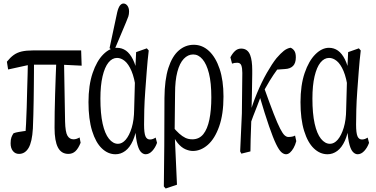

<svg xmlns="http://www.w3.org/2000/svg" viewBox="-20 -809 2127 1086"><path d="M87.4 61.5Q66.4 61.5 53.2 45.4Q40 29.3 40 1.5Q40 -20 44.7 -32.5Q49.3 -44.9 56.6 -55.2Q69.3 -60.1 84.7 -62.5Q100.1 -64.9 116.2 -67.4Q132.3 -69.8 148.4 -69.8L120.6 -15.6Q125 -62.5 127.4 -108.6Q129.9 -154.8 131.1 -201.9Q132.3 -249 133.5 -295.7Q134.8 -342.3 136.2 -389.2Q137.7 -436 138.2 -483.4H172.4Q172.4 -442.4 172.1 -402.1Q171.9 -361.8 171.4 -320.8Q170.9 -279.8 170.4 -240Q169.9 -200.2 168.7 -160.4Q167.5 -120.6 166 -82.5Q161.6 -5.9 141.6 27.8Q121.6 61.5 87.4 61.5ZM25.9 -416 19 -460Q38.1 -483.9 57.4 -497.8Q76.7 -511.7 102.5 -517.8Q128.4 -523.9 168.5 -523.9H439L441.9 -437.5L321.8 -443.4H150.9ZM366.7 61.5Q326.7 61.5 307.6 24.9Q288.6 -11.7 288.6 -85.9Q288.6 -127 289.3 -174.8Q290 -222.7 291.7 -274.7Q293.5 -326.7 295.2 -379.6Q296.9 -432.6 299.3 -483.4H341.8L348.1 -121.6Q349.6 -61.5 361.6 -41.3Q373.5 -21 396 -21Q404.3 -21 413.3 -23.9Q422.4 -26.9 430.2 -31.7L436 -1.5Q422.9 31.2 406.5 46.4Q390.1 61.5 366.7 61.5Z M633.3 63.5Q590.8 63.5 556.2 30.5Q521.5 -2.4 501 -68.6Q480.5 -134.8 480.5 -231Q480.5 -326.7 503.9 -395.8Q527.3 -464.8 564.5 -501.7Q601.6 -538.6 641.6 -538.6Q669.9 -538.6 692.4 -522.7Q714.8 -506.8 731.9 -472.7Q749 -438.5 759.8 -380.9H775.4L749 -302.7Q740.7 -367.7 723.9 -407.2Q707 -446.8 685.8 -464.1Q664.6 -481.4 642.1 -481.4Q614.7 -481.4 593.5 -455.3Q572.3 -429.2 560.1 -377.4Q547.9 -325.7 547.9 -251.5Q547.9 -166.5 560.5 -109.6Q573.2 -52.7 596.2 -24.2Q619.1 4.4 647.5 4.4Q670.9 4.4 691.2 -19Q711.4 -42.5 724.9 -86.2Q738.3 -129.9 738.8 -189.9L744.6 -402.3L750 -514.2L810.5 -535.6L821.3 -523.4Q814.5 -466.8 810.1 -407.5Q805.7 -348.1 801.5 -292.5Q797.4 -236.8 796.1 -188.5Q794.9 -140.1 794.9 -105Q794.9 -56.6 802.7 -38.3Q810.5 -20 828.1 -20Q836.4 -20 844.7 -22.9Q853 -25.9 860.4 -30.8L868.2 -1Q858.4 26.4 841.1 44.9Q823.7 63.5 803.7 63.5Q788.1 63.5 775.1 48.3Q762.2 33.2 753.9 -5.9Q745.6 -44.9 744.1 -115.7L758.3 -114.3Q749 -51.8 731.4 -12.9Q713.9 25.9 688.5 44.7Q663.1 63.5 633.3 63.5ZM599.6 -536.6 643.1 -740.2Q649.9 -767.6 658.9 -778.3Q668 -789.1 678.2 -789.1Q691.4 -789.1 700.7 -776.6Q710 -764.2 710 -744.1Q710 -728.5 706.1 -716.3Q702.1 -704.1 692.4 -681.6L624 -519Z M906.7 245.6 909.2 15.1 910.2 -254.9Q911.1 -358.4 932.4 -424.6Q953.6 -490.7 991 -523.2Q1028.3 -555.7 1076.2 -555.7Q1124.5 -555.7 1162.4 -520.3Q1200.2 -484.9 1222.2 -419.4Q1244.1 -354 1244.1 -263.2Q1244.1 -163.1 1219.7 -94Q1195.3 -24.9 1155.8 10Q1116.2 44.9 1070.8 44.9Q1050.8 44.9 1028.1 34.9Q1005.4 24.9 984.9 0Q964.4 -24.9 949.2 -67.4H947.8L957 -92.3Q975.6 -69.8 993.4 -53.7Q1011.2 -37.6 1028.6 -29.3Q1045.9 -21 1067.9 -21Q1106.4 -21 1129.9 -50Q1153.3 -79.1 1164.3 -132.6Q1175.3 -186 1175.3 -258.3Q1175.3 -340.8 1161.9 -394Q1148.4 -447.3 1125.2 -474.1Q1102.1 -501 1072.8 -501Q1043 -501 1019.5 -476.3Q996.1 -451.7 983.2 -402.8Q970.2 -354 970.2 -280.8L967.8 -68.4V-57.6L981 235.8L917 257.3Z M1345.2 60.1 1338.4 47.4 1348.1 -167.5 1350.6 -396.5Q1350.6 -423.8 1345 -439Q1339.4 -454.1 1321.8 -454.1Q1313.5 -454.1 1306.4 -452.9Q1299.3 -451.7 1292.5 -449.2L1283.2 -484.9Q1294.9 -507.3 1309.6 -520.8Q1324.2 -534.2 1344.2 -534.2Q1380.9 -534.2 1395 -497.6Q1406.7 -467.3 1406.7 -412.6Q1406.7 -408.7 1406.7 -404.3Q1406.7 -403.3 1406.7 -390.1Q1405.8 -344.2 1405 -282.5Q1404.3 -220.7 1402.3 -163.6V-157.7Q1401.4 -124.5 1400.1 -90.1Q1398.9 -55.7 1397.7 -21.5Q1396.5 12.7 1396.5 47.4ZM1387.7 -81.5 1372.6 -125H1381.8L1388.2 -148.9Q1406.7 -217.3 1433.3 -281.2Q1460 -345.2 1489.3 -396.7Q1518.6 -448.2 1543.9 -480Q1567.4 -507.3 1585.4 -521.5Q1603.5 -535.6 1623.5 -539.1Q1636.2 -534.2 1644.8 -521.7Q1653.3 -509.3 1653.3 -484.9Q1653.3 -452.1 1637.5 -436Q1621.6 -419.9 1591.8 -418.5L1522.5 -413.6L1599.1 -476.1Q1572.3 -448.7 1549.1 -417.2Q1525.9 -385.7 1505.1 -351.6Q1484.4 -317.4 1463.4 -279.8L1457.5 -270Q1445.8 -237.3 1434.6 -209.5Q1423.3 -181.6 1411.9 -151.6Q1400.4 -121.6 1387.7 -81.5ZM1597.7 63.5Q1585 63.5 1571.5 51.8Q1558.1 40 1541.5 5.9Q1524.9 -28.3 1502 -94.5Q1479 -160.6 1446.8 -270L1472.7 -315.9Q1505.9 -222.7 1527.8 -166.3Q1549.8 -109.9 1564.5 -81.5Q1579.1 -53.2 1589.8 -43.7Q1600.6 -34.2 1610.8 -34.2Q1623.5 -34.2 1634.3 -36.6Q1645 -39.1 1648.9 -42.5L1655.8 -10.7Q1649.9 11.7 1640.4 28.3Q1630.9 44.9 1620.1 54.2Q1609.4 63.5 1597.7 63.5Z M1832.5 63.5Q1790 63.5 1755.4 30.5Q1720.7 -2.4 1700.2 -68.6Q1679.7 -134.8 1679.7 -231Q1679.7 -326.7 1703.1 -395.8Q1726.6 -464.8 1763.7 -501.7Q1800.8 -538.6 1840.8 -538.6Q1869.1 -538.6 1891.6 -522.7Q1914.1 -506.8 1931.2 -472.7Q1948.2 -438.5 1959 -380.9H1974.6L1948.2 -302.7Q1939.9 -367.7 1923.1 -407.2Q1906.2 -446.8 1885 -464.1Q1863.8 -481.4 1841.3 -481.4Q1814 -481.4 1792.7 -455.3Q1771.5 -429.2 1759.3 -377.4Q1747.1 -325.7 1747.1 -251.5Q1747.1 -166.5 1759.8 -109.6Q1772.5 -52.7 1795.4 -24.2Q1818.4 4.4 1846.7 4.4Q1870.1 4.4 1890.4 -19Q1910.6 -42.5 1924.1 -86.2Q1937.5 -129.9 1938 -189.9L1943.8 -402.3L1949.2 -514.2L2009.8 -535.6L2020.5 -523.4Q2013.7 -466.8 2009.3 -407.5Q2004.9 -348.1 2000.7 -292.5Q1996.6 -236.8 1995.4 -188.5Q1994.1 -140.1 1994.1 -105Q1994.1 -56.6 2002 -38.3Q2009.8 -20 2027.3 -20Q2035.6 -20 2043.9 -22.9Q2052.2 -25.9 2059.6 -30.8L2067.4 -1Q2057.6 26.4 2040.3 44.9Q2022.9 63.5 2002.9 63.5Q1987.3 63.5 1974.4 48.3Q1961.4 33.2 1953.1 -5.9Q1944.8 -44.9 1943.4 -115.7L1957.5 -114.3Q1948.2 -51.8 1930.7 -12.9Q1913.1 25.9 1887.7 44.7Q1862.3 63.5 1832.5 63.5Z"/></svg>

Font: Scarab Serif
Style: Regular
Weight: 400
Designer: John Roberts
Foundry: Scarab
Version: 1.0